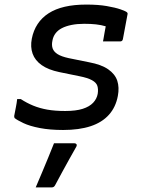

<svg xmlns="http://www.w3.org/2000/svg" viewBox="-20 -560 640 839"><path d="M357 -540Q409 -540 446.5 -533.5Q484 -527 507 -519Q530 -511 535 -506Q537 -504 537.5 -501.5Q538 -499 537 -496L517 -389Q516 -384 513 -381.5Q510 -379 505 -379Q486 -379 467.5 -379Q449 -379 430 -379L432 -389Q434 -404 437 -418Q440 -432 442 -445Q422 -451 399.5 -453.5Q377 -456 348 -456Q317 -456 292.5 -451Q268 -446 250.5 -437Q233 -428 222.5 -414Q212 -400 209 -382Q205 -363 210 -348.5Q215 -334 231.5 -323.5Q248 -313 280 -306L369 -288Q423 -278 453 -257Q483 -236 492.5 -207Q502 -178 495 -141Q486 -92 456 -58.5Q426 -25 376 -8.5Q326 8 256 8Q198 8 154 -0.5Q110 -9 82.5 -22Q55 -35 44 -44Q43 -46 42.5 -48Q42 -50 42 -53Q46 -75 49.5 -92Q53 -109 55 -127H71Q97 -110 125 -98.5Q153 -87 186.5 -81Q220 -75 265 -75Q312 -75 341.5 -84.5Q371 -94 387 -111Q403 -128 407 -150Q410 -170 405.5 -184.5Q401 -199 382 -209.5Q363 -220 327 -227L239 -245Q191 -255 162 -275.5Q133 -296 122.5 -325.5Q112 -355 119 -391Q126 -427 144.5 -455Q163 -483 192.5 -502Q222 -521 263 -530.5Q304 -540 357 -540ZM216 66Q241 66 262 66Q283 66 305 66Q311 66 314 70Q317 74 314 80Q298 109 282.5 136Q267 163 252.5 190.5Q238 218 221 249Q219 253 215.5 256Q212 259 205 259Q190 259 173 259Q156 259 136 259Q150 226 164 193Q178 160 191 128Q204 96 216 66Z"/></svg>

Font: Rec Mono Linear
Style: Italic
Weight: 400
Italic angle: -10°
Monospace: yes
Version: Version 1.085; ttfautohint (v1.8.4.7-5d5b)